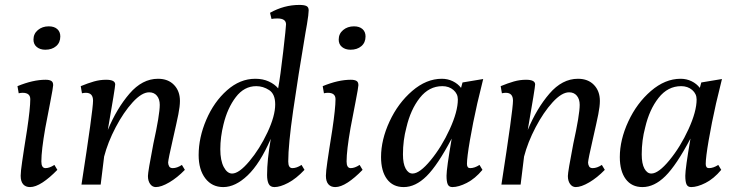

<svg xmlns="http://www.w3.org/2000/svg" viewBox="-20 -750 2976 780"><path d="M64 -36Q64 -53 70 -93.5Q76 -134 78 -147L90 -223Q103 -310 103 -347Q103 -373 72 -373Q64 -373 56 -371L51 -400Q114 -426 165 -426Q180 -426 188 -421.5Q196 -417 196 -404Q196 -396 184 -334Q165 -235 164 -230Q148 -139 148 -94Q148 -67 165 -67Q181 -67 201 -80L213 -60Q181 -27 152.5 -8.5Q124 10 102 10Q84 10 74 -1.5Q64 -13 64 -36ZM116 -589Q116 -613 134 -628Q152 -643 178 -643Q200 -643 212.5 -632Q225 -621 225 -602Q225 -577 208 -562.5Q191 -548 164 -548Q143 -548 129.5 -559Q116 -570 116 -589Z M581 -35Q581 -52 603 -166Q629 -284 629 -324Q629 -347 617.5 -361Q606 -375 586 -375Q556 -375 519 -334.5Q482 -294 450 -233Q418 -172 403 -114L389 0H311Q358 -303 358 -341Q358 -373 329 -373Q321 -373 313 -371L308 -400Q337 -412 361.5 -419Q386 -426 411 -426Q448 -426 448 -407Q448 -395 418 -222Q454 -309 506 -369.5Q558 -430 622 -430Q663 -430 687 -405Q711 -380 711 -340Q711 -318 704.5 -285.5Q698 -253 682 -183Q664 -105 663 -90Q663 -82 667 -74.5Q671 -67 682 -67Q699 -67 719 -80L731 -60Q700 -28 667.5 -9Q635 10 613 10Q599 10 590 -2.5Q581 -15 581 -35Z M787 -120Q787 -191 818 -263.5Q849 -336 902 -383Q955 -430 1017 -430Q1048 -430 1072 -419Q1096 -408 1110 -391Q1119 -440 1130.5 -540Q1142 -640 1142 -651Q1142 -675 1107 -675Q1092 -675 1083 -673L1077 -698Q1134 -730 1196 -730Q1216 -730 1225 -725.5Q1234 -721 1234 -708Q1234 -693 1227 -651L1221 -617Q1191 -440 1171 -301Q1151 -162 1151 -94Q1151 -67 1168 -67Q1185 -67 1205 -80L1217 -60Q1183 -24 1150.5 -7Q1118 10 1095 10Q1078 10 1071.5 -3Q1065 -16 1065 -39Q1065 -100 1080 -186Q1036 -85 986 -37.5Q936 10 887 10Q841 10 814 -25.5Q787 -61 787 -120ZM1098 -326Q1098 -368 1073.5 -384Q1049 -400 1021 -400Q972 -400 938 -355.5Q904 -311 888 -245Q875 -193 875 -144Q875 -98 889 -71.5Q903 -45 923 -45Q951 -45 993 -95Q1035 -145 1066.5 -212Q1098 -279 1098 -326Z M1304 -36Q1304 -53 1310 -93.5Q1316 -134 1318 -147L1330 -223Q1343 -310 1343 -347Q1343 -373 1312 -373Q1304 -373 1296 -371L1291 -400Q1354 -426 1405 -426Q1420 -426 1428 -421.5Q1436 -417 1436 -404Q1436 -396 1424 -334Q1405 -235 1404 -230Q1388 -139 1388 -94Q1388 -67 1405 -67Q1421 -67 1441 -80L1453 -60Q1421 -27 1392.5 -8.5Q1364 10 1342 10Q1324 10 1314 -1.5Q1304 -13 1304 -36ZM1356 -589Q1356 -613 1374 -628Q1392 -643 1418 -643Q1440 -643 1452.5 -632Q1465 -621 1465 -602Q1465 -577 1448 -562.5Q1431 -548 1404 -548Q1383 -548 1369.5 -559Q1356 -570 1356 -589Z M1528 -112Q1528 -182 1562.5 -256.5Q1597 -331 1654.5 -380.5Q1712 -430 1775 -430Q1799 -430 1819.5 -420Q1840 -410 1853 -393L1859 -415L1943 -429L1919 -330Q1901 -250 1889 -180Q1877 -110 1877 -84Q1877 -67 1890 -67Q1908 -67 1928 -80L1940 -60Q1910 -24 1876.5 -7Q1843 10 1818 10Q1804 10 1799 -1Q1794 -12 1794 -36Q1794 -65 1815 -187Q1758 -79 1713 -34.5Q1668 10 1620 10Q1576 10 1552 -22.5Q1528 -55 1528 -112ZM1840 -346Q1840 -369 1822 -384.5Q1804 -400 1777 -400Q1723 -400 1685.5 -352.5Q1648 -305 1631 -232Q1617 -180 1617 -123Q1617 -85 1628 -65Q1639 -45 1656 -45Q1685 -45 1729.5 -99Q1774 -153 1807 -225Q1840 -297 1840 -346Z M2287 -35Q2287 -52 2309 -166Q2335 -284 2335 -324Q2335 -347 2323.5 -361Q2312 -375 2292 -375Q2262 -375 2225 -334.5Q2188 -294 2156 -233Q2124 -172 2109 -114L2095 0H2017Q2064 -303 2064 -341Q2064 -373 2035 -373Q2027 -373 2019 -371L2014 -400Q2043 -412 2067.5 -419Q2092 -426 2117 -426Q2154 -426 2154 -407Q2154 -395 2124 -222Q2160 -309 2212 -369.5Q2264 -430 2328 -430Q2369 -430 2393 -405Q2417 -380 2417 -340Q2417 -318 2410.5 -285.5Q2404 -253 2388 -183Q2370 -105 2369 -90Q2369 -82 2373 -74.5Q2377 -67 2388 -67Q2405 -67 2425 -80L2437 -60Q2406 -28 2373.5 -9Q2341 10 2319 10Q2305 10 2296 -2.5Q2287 -15 2287 -35Z M2498 -112Q2498 -182 2532.5 -256.5Q2567 -331 2624.5 -380.5Q2682 -430 2745 -430Q2769 -430 2789.5 -420Q2810 -410 2823 -393L2829 -415L2913 -429L2889 -330Q2871 -250 2859 -180Q2847 -110 2847 -84Q2847 -67 2860 -67Q2878 -67 2898 -80L2910 -60Q2880 -24 2846.5 -7Q2813 10 2788 10Q2774 10 2769 -1Q2764 -12 2764 -36Q2764 -65 2785 -187Q2728 -79 2683 -34.5Q2638 10 2590 10Q2546 10 2522 -22.5Q2498 -55 2498 -112ZM2810 -346Q2810 -369 2792 -384.5Q2774 -400 2747 -400Q2693 -400 2655.5 -352.5Q2618 -305 2601 -232Q2587 -180 2587 -123Q2587 -85 2598 -65Q2609 -45 2626 -45Q2655 -45 2699.5 -99Q2744 -153 2777 -225Q2810 -297 2810 -346Z"/></svg>

Font: Unna
Style: Italic
Weight: 400
Italic angle: -8.05°
Designer: Jorge de Buen Unna
Foundry: Omnibus-Type
Version: Version 2.008